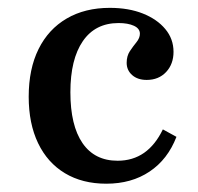

<svg xmlns="http://www.w3.org/2000/svg" viewBox="-20 -447 495 479"><path d="M245.2 11.3Q185.5 11.3 141.9 -14.9Q98.4 -41.1 75 -89.9Q51.6 -138.7 51.6 -205.6Q51.6 -275 76.2 -324.6Q100.8 -374.2 146.4 -400.8Q191.9 -427.4 254 -427.4Q300.8 -427.4 336.3 -413.3Q371.8 -399.2 392.3 -374.6Q412.9 -350 412.9 -317.7Q412.9 -287.1 394.4 -267.3Q375.8 -247.6 346 -247.6Q323.4 -247.6 309.7 -259.7Q296 -271.8 296 -290.3Q296 -307.3 304 -319.4Q312.1 -331.5 320.6 -341.9Q329 -352.4 329 -362.9Q329 -375.8 314.1 -382.7Q299.2 -389.5 275.8 -389.5Q217.7 -389.5 186.7 -344.4Q155.6 -299.2 155.6 -216.9Q155.6 -133.9 185.9 -89.9Q216.1 -46 273.4 -46Q311.3 -46 339.5 -65.7Q367.7 -85.5 386.3 -124.2L420.2 -105.6Q398.4 -49.2 353.2 -19Q308.1 11.3 245.2 11.3Z"/></svg>

Font: Playfair 9pt SemiBold
Style: Regular
Weight: 600
Designer: Claus Eggers Sørensen
Foundry: Claus Eggers Sørensen
Version: Version 2.001;gftools[0.9.30]